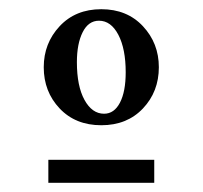

<svg xmlns="http://www.w3.org/2000/svg" viewBox="-20 -689 440 417"><path d="M200 -417Q144 -417 109.5 -453.5Q75 -490 75 -543Q75 -595 109.5 -632Q144 -669 200 -669Q256 -669 290.5 -632Q325 -595 325 -543Q325 -490 290.5 -453.5Q256 -417 200 -417ZM206 -442Q228 -442 240.5 -466Q253 -490 253 -532Q253 -583 237 -613.5Q221 -644 195 -644Q172 -644 159.5 -619Q147 -594 147 -554Q147 -502 163.5 -472Q180 -442 206 -442ZM85 -292V-342H315V-292Z"/></svg>

Font: Spectral SC
Style: Regular
Weight: 400
Designer: Jean-Baptiste Levee
Foundry: Production Type
Version: Version 2.001